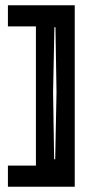

<svg xmlns="http://www.w3.org/2000/svg" viewBox="-20 -650 373 727"><path d="M10 57V-23H116V-550H10V-630H263V57ZM185 -47H189L194 -300L190 -547H186L181 -300Z"/></svg>

Font: Alumni Sans Inline One
Style: Regular
Weight: 400
Designer: Robert E. Leuschke
Foundry: Robert E. Leuschke
Version: Version 1.100; ttfautohint (v1.8.3)